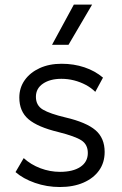

<svg xmlns="http://www.w3.org/2000/svg" viewBox="-20 -774 516 810"><path d="M232.5 15Q177.5 15 127.5 -2.5Q77.5 -20 45.5 -48L80 -107Q110 -79.5 150.5 -64.2Q191 -49 233 -49Q288 -49 319.2 -70Q350.5 -91 350.5 -128.5Q350.5 -164 324 -181.5Q297.5 -199 226 -217Q139 -238 100.2 -271Q61.5 -304 61.5 -362.5Q61.5 -403.5 84.2 -435.8Q107 -468 147.2 -486.5Q187.5 -505 240 -505Q291.5 -505 336.2 -490Q381 -475 414.5 -446.5L382 -386.5Q365 -403.5 342 -415.8Q319 -428 292.8 -434.8Q266.5 -441.5 239 -441.5Q191.5 -441.5 161.5 -421.2Q131.5 -401 131.5 -365.5Q131.5 -329 161.2 -311.5Q191 -294 256.5 -278.5Q344 -258 382.8 -224.8Q421.5 -191.5 421.5 -133Q421.5 -88 398 -55Q374.5 -22 332 -3.5Q289.5 15 232.5 15ZM199.5 -585 291.5 -754.5H368.5L269 -585Z"/></svg>

Font: Geologica Roman ExtraLight
Style: Regular
Weight: 250
Designer: Sindre Bremnes, Frode Helland
Foundry: Monokrom Skriftforlag AS
Version: Version 1.010;gftools[0.9.28]